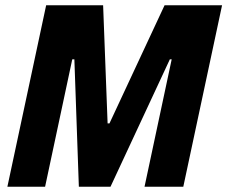

<svg xmlns="http://www.w3.org/2000/svg" viewBox="-20 -708 862 728"><path d="M8 0 155 -688H371L388 -240H395L604 -688H822L675 0H528L631 -483H624L399 0H279L262 -483H254L151 0Z"/></svg>

Font: Saira SemiCondensed
Style: Bold Italic
Weight: 700
Width: 4
Italic angle: -12°
Designer: Hector Gatti with collaboration of the Omnibus-Type team
Foundry: Omnibus-Type
Version: Version 1.101